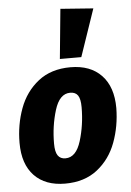

<svg xmlns="http://www.w3.org/2000/svg" viewBox="-58 -885 644 946"><g transform="rotate(-5 264.0 -412.0)"><path d="M19 -201Q19 -291 48.5 -371Q78 -451 141.5 -501Q205 -551 301 -551Q399 -551 454 -493.5Q509 -436 509 -331Q508 -241 478.5 -161.5Q449 -82 385.5 -32Q322 18 226 18Q128 18 73.5 -39Q19 -96 19 -201ZM339 -350Q339 -391 327 -408.5Q315 -426 289 -426Q236 -426 212 -348Q188 -270 188 -183Q188 -142 200.5 -124Q213 -106 238 -106Q291 -106 315 -184.5Q339 -263 339 -350ZM439 -830 359 -596H253L277 -842Z"/></g></svg>

Font: Fira Sans Condensed ExtraBold
Style: Italic
Weight: 800
Width: 3
Italic angle: -8°
Designer: bBox Type GmbH & Carrois Corporate GbR & Edenspiekermann AG
Foundry: bBox Type GmbH & Carrois Corporate GbR & Edenspiekermann AG
Version: Version 4.301